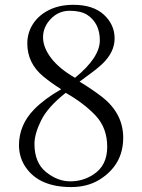

<svg xmlns="http://www.w3.org/2000/svg" viewBox="-20 -758 583 786"><path d="M57.6 -162.1Q57.6 -247.1 120.1 -310.5Q162.1 -353.5 230.5 -392.6Q190.4 -418 159.2 -443.4Q91.8 -498 91.8 -580.1Q91.8 -624 115.2 -660.2Q138.7 -696.3 181.2 -717.3Q223.6 -738.3 280.3 -738.3Q361.3 -738.3 405.3 -697.8Q449.2 -657.2 449.2 -600.6Q449.2 -543.9 397.5 -495.1Q374 -473.6 350.6 -457Q326.2 -439.5 305.7 -423.8Q355.5 -393.6 396.5 -362.3Q484.4 -293.9 484.4 -194.3Q484.4 -82 385.7 -21.5Q336.9 7.8 271.5 7.8Q141.6 7.8 85.9 -72.3Q58.6 -111.3 57.6 -162.1ZM121.1 -168.9Q121.1 -91.8 168.5 -53.7Q215.8 -15.6 267.6 -15.6Q319.3 -15.6 361.3 -43Q418.9 -79.1 418.9 -157.2Q418.9 -234.4 371.1 -285.2Q323.2 -335.9 249 -377.9Q175.8 -320.3 148.4 -265.1Q121.1 -210 121.1 -168.9ZM156.2 -605.5Q156.2 -563.5 189.5 -520Q222.7 -476.6 287.1 -439.5Q388.7 -522.5 388.7 -592.8Q388.7 -663.1 336.9 -697.3Q310.5 -713.9 265.6 -713.9Q219.7 -713.9 188 -680.7Q156.2 -647.5 156.2 -605.5Z"/></svg>

Font: GenEi Koburi Mincho v6
Style: Regular
Weight: 400
Designer: o_tamon (Modified)
Foundry: o_tamon / Adobe Systems Incorporated
Version: Version 6.1